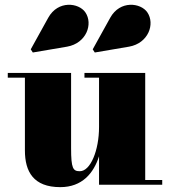

<svg xmlns="http://www.w3.org/2000/svg" viewBox="-20 -760 700 790"><path d="M511 -568C590.5 -582 619 -661.5 586 -709.5C559 -748.5 474 -760 433.5 -687L361.5 -557L370 -544ZM256 -568C335.5 -582 364 -661.5 331 -709.5C304 -748.5 219 -760 178.5 -687L106.5 -557L115 -544ZM272.5 -460H12V-440.5H82.5V-141C82.5 -54 117.5 10 228 10C318.5 10 365.5 -48 387.5 -117V0H647.5V-19.5H577.5V-460H327.5V-440.5H387.5V-237.5C387.5 -140.5 352 -55.5 308.5 -55.5C280.5 -55.5 272.5 -66.5 272.5 -150.5Z"/></svg>

Font: Bodoni* 11pt Fatface
Style: Regular
Weight: 900
Version: Version 2.3